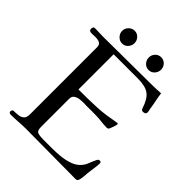

<svg xmlns="http://www.w3.org/2000/svg" viewBox="-244 -1024 1162 1162"><g transform="rotate(45 337.0 -443.0)"><path d="M642 -171Q642 -153 639 -134.5Q636 -116 634 -98Q631 -78 630 -57.5Q629 -37 624 -17Q623 -11 618.5 -5.5Q614 0 607 0Q500 0 393 -1.5Q286 -3 179 -3Q147 -3 114.5 -0.5Q82 2 50 2Q45 2 40.5 -1.5Q36 -5 36 -10Q36 -16 39 -21.5Q42 -27 49 -27Q70 -27 89 -29.5Q108 -32 120.5 -43.5Q133 -55 133 -81V-655Q133 -678 119 -685.5Q105 -693 85 -693Q75 -693 66 -692.5Q57 -692 48 -692Q40 -692 34 -696Q28 -700 28 -709Q28 -717 31 -723Q34 -729 44 -729Q61 -729 77.5 -728Q94 -727 110 -727Q211 -727 312 -728.5Q413 -730 513 -730Q559 -730 604 -733Q608 -704 614 -675Q620 -646 624 -617Q626 -611 627 -605.5Q628 -600 628 -594Q628 -584 621.5 -580Q615 -576 606 -576Q598 -576 594.5 -579.5Q591 -583 588 -591Q569 -651 537.5 -674Q506 -697 442 -697H234V-396Q273 -396 312 -396.5Q351 -397 391 -399Q432 -401 467.5 -406.5Q503 -412 543 -419H544Q550 -419 550 -414Q550 -407 544 -389Q538 -371 535 -365Q530 -353 519 -353Q494 -353 467.5 -356.5Q441 -360 415 -360Q397 -361 379 -360.5Q361 -360 342 -360Q335 -360 327.5 -360.5Q320 -361 312 -361Q297 -361 279 -358.5Q261 -356 247.5 -346.5Q234 -337 234 -316V-76Q234 -42 251 -36.5Q268 -31 296 -31H376Q404 -31 438.5 -34Q473 -37 506 -47Q539 -57 560 -76Q583 -97 592.5 -122.5Q602 -148 615 -174Q620 -183 631 -183Q642 -183 642 -171ZM276 -834Q276 -812 261 -795.5Q246 -779 224 -779Q202 -779 186 -795.5Q170 -812 170 -834Q170 -856 186 -872Q202 -888 224 -888Q246 -888 261 -871.5Q276 -855 276 -834ZM503 -834Q503 -812 488 -795.5Q473 -779 450 -779Q428 -779 413 -795.5Q398 -812 398 -834Q398 -856 413 -872Q428 -888 450 -888Q473 -888 488 -872Q503 -856 503 -834Z"/></g></svg>

Font: Kaisei Decol
Style: Regular
Weight: 400
Designer: Font-Kai, 金井和夫
Foundry: KAZUO KANAI
Version: Version 5.003